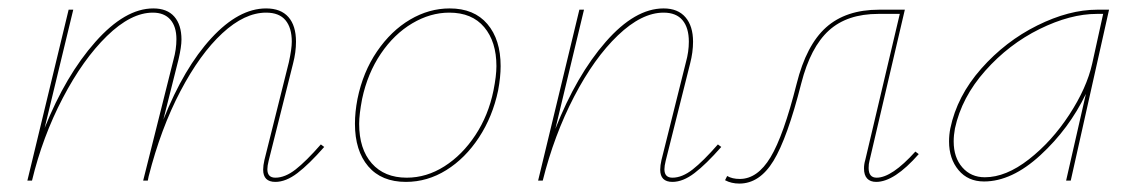

<svg xmlns="http://www.w3.org/2000/svg" viewBox="-20 -429 2698 456"><path d="M750 -80Q714 -39 686.5 -18Q659 3 634 3Q605 3 605 -26Q605 -36 608 -49L666 -281Q673 -313 673 -330Q673 -363 658 -381Q643 -399 612 -399Q561 -399 508 -350Q455 -301 408.5 -212.5Q362 -124 333 -10L331 0H320L392 -287Q399 -312 399 -336Q399 -366 384.5 -382.5Q370 -399 343 -399Q291 -399 234 -343.5Q177 -288 129 -196Q81 -104 56 0H45L143 -406H154L86 -125Q136 -250 206.5 -329.5Q277 -409 344 -409Q377 -409 394 -389.5Q411 -370 411 -335Q411 -318 404 -288L368 -145Q417 -268 482 -338.5Q547 -409 612 -409Q647 -409 665 -388.5Q683 -368 683 -330Q683 -305 676 -278L618 -47Q615 -35 615 -27Q615 -7 634 -7Q657 -7 682 -26.5Q707 -46 742 -86Z M823 -135Q823 -163 829 -194Q842 -258 875.5 -307Q909 -356 954 -382.5Q999 -409 1048 -409Q1106 -409 1137.5 -372Q1169 -335 1169 -272Q1169 -246 1163 -214Q1150 -152 1117.5 -102.5Q1085 -53 1040 -25Q995 3 944 3Q886 3 854.5 -34Q823 -71 823 -135ZM1152 -214Q1159 -249 1159 -272Q1159 -330 1130 -364.5Q1101 -399 1047 -399Q1002 -399 959 -373.5Q916 -348 884.5 -301.5Q853 -255 840 -194Q833 -157 833 -135Q833 -75 863 -41Q893 -7 946 -7Q993 -7 1035.5 -34Q1078 -61 1109 -108Q1140 -155 1152 -214Z M1693 -80Q1657 -39 1629.5 -18Q1602 3 1577 3Q1548 3 1548 -26Q1548 -36 1551 -49L1609 -281Q1616 -306 1616 -330Q1616 -363 1601 -381Q1586 -399 1556 -399Q1504 -399 1447.5 -345Q1391 -291 1343.5 -199.5Q1296 -108 1269 0H1258L1356 -406H1367L1299 -123Q1349 -250 1418.5 -329.5Q1488 -409 1556 -409Q1590 -409 1608 -388Q1626 -367 1626 -330Q1626 -305 1619 -278L1561 -47Q1558 -35 1558 -27Q1558 -7 1577 -7Q1600 -7 1625 -26.5Q1650 -46 1685 -86Z M2162 -63Q2104 3 2061 3Q2047 3 2039.5 -5Q2032 -13 2032 -29Q2032 -39 2035 -49L2117 -396H2066Q1992 -396 1948.5 -356.5Q1905 -317 1883 -231Q1850 -101 1817 -47Q1784 7 1736 7Q1717 7 1702 -1L1707 -11Q1719 -4 1737 -4Q1779 -4 1810 -55.5Q1841 -107 1872 -230Q1895 -322 1942 -364Q1989 -406 2068 -406H2129L2045 -47Q2043 -40 2043 -30Q2043 -7 2062 -7Q2098 -7 2154 -69Z M2614 -406 2523 0H2512L2559 -206Q2519 -123 2451 -60.5Q2383 2 2317 2Q2279 2 2256.5 -25Q2234 -52 2234 -93Q2234 -109 2237 -124Q2253 -201 2310.5 -266Q2368 -331 2443.5 -368.5Q2519 -406 2586 -406ZM2574 -278 2600 -396H2585Q2522 -396 2449 -360Q2376 -324 2320 -261Q2264 -198 2248 -124Q2245 -108 2245 -93Q2245 -55 2265.5 -31.5Q2286 -8 2319 -8Q2369 -8 2423.5 -50.5Q2478 -93 2519.5 -156.5Q2561 -220 2574 -278Z"/></svg>

Font: Ysabeau Infant Hairline
Style: Italic
Weight: 100
Italic angle: -12°
Designer: Christian Thalmann (Catharsis Fonts)
Version: Version 0.003